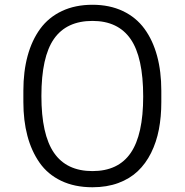

<svg xmlns="http://www.w3.org/2000/svg" viewBox="-20 -769 775 806"><path d="M368.2 17.1Q293.5 17.1 236.8 -10Q180.2 -37.1 146 -86.2Q111.8 -135.3 95 -199Q78.1 -262.7 78.1 -340.8V-388.2Q78.1 -468.8 95.9 -534.4Q113.8 -600.1 148.9 -648.2Q184.1 -696.3 240 -722.7Q295.9 -749 368.2 -749Q439.9 -749 495.6 -722.7Q551.3 -696.3 586.4 -648.2Q621.6 -600.1 639.4 -534.4Q657.2 -468.8 657.2 -388.2V-340.8Q657.2 -278.8 647 -225.6Q636.7 -172.4 614.3 -127.2Q591.8 -82 558.3 -50.3Q524.9 -18.6 476.6 -0.7Q428.2 17.1 368.2 17.1ZM368.2 -50.8Q476.6 -50.8 528.8 -127.2Q581.1 -203.6 581.1 -363.8Q581.1 -528.8 528.3 -605Q475.6 -681.2 368.2 -681.2Q259.3 -681.2 206.5 -605.7Q153.8 -530.3 153.8 -366.2Q153.8 -204.6 206.5 -127.7Q259.3 -50.8 368.2 -50.8Z"/></svg>

Font: Sora Light
Style: Regular
Weight: 300
Designer: Jonathan Barnbrook, Julián Moncada
Foundry: Barnbrook Fonts
Version: Version 2.000